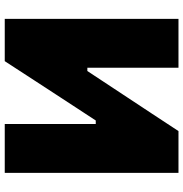

<svg xmlns="http://www.w3.org/2000/svg" viewBox="-2 -750 753 788"><g transform="rotate(-90 374.0 -356.5)"><path d="M58 0V-713H258.5V-339.5H273L366.5 -482.5Q402.5 -538 439 -593.8Q475.5 -649.5 516.5 -713H690V0H489.5V-374H476L381 -230Q337.5 -164.5 301 -108.8Q264.5 -53 229.5 0Z"/></g></svg>

Font: Commissioner ExtraBold
Style: Regular
Weight: 800
Designer: Kostas Bartsokas
Foundry: Kostas Bartsokas
Version: Version 1.000; ttfautohint (v1.8.3)